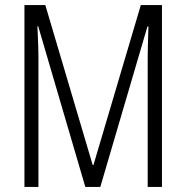

<svg xmlns="http://www.w3.org/2000/svg" viewBox="-20 -734 730 754"><path d="M315 0H374L559 -630H563C561 -567 560 -531 560 -510V0H616V-714H533L347 -86H344L158 -714H76V0H131V-513C131 -532 130 -567 127 -631H130Z"/></svg>

Font: Noto Sans Bengali ExtraCondensed Light
Style: Regular
Weight: 300
Width: 2
Designer: Joana Ranito - Universal Thirst; Jelle Bosma - Monotype Design Team
Foundry: Universal Thirst ehf.
Version: Version 3.000